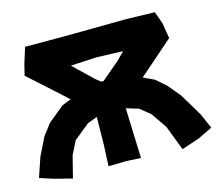

<svg xmlns="http://www.w3.org/2000/svg" viewBox="-109 -789 1057 924"><g transform="rotate(-15 419.5 -326.5)"><path d="M519.5 -519.5 537.1 -518.6 498 -479.5 409.2 -404.3H397.5L372.1 -424.8L276.4 -516.6L406.2 -523.4ZM86.9 -661.1 62.5 -583 48.8 -527.3 167 -420.9 233.4 -360.4 188.5 -342.8 108.4 -277.3 65.4 -220.7 21.5 -131.8 -11.7 -34.2 53.7 -12.7 145.5 10.7 172.9 -97.7 206.1 -164.1 284.2 -227.5 333 -246.1 331.1 -109.4 326.2 -2 415 -3.9 487.3 0 481.4 -168.9 478.5 -250 540 -231.4 590.8 -190.4 644.5 -112.3 691.4 10.7 779.3 -18.6 851.6 -53.7 819.3 -127.9 752 -240.2 700.2 -302.7 649.4 -346.7 595.7 -372.1 641.6 -412.1 767.6 -522.5 754.9 -599.6 733.4 -660.2 588.9 -664.1 318.4 -661.1Z"/></g></svg>

Font: MaokenAssortedSans-TC
Style: Regular
Weight: 500
Version: Version 0.83